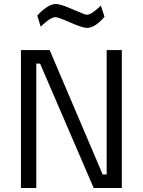

<svg xmlns="http://www.w3.org/2000/svg" viewBox="-20 -943 716 963"><path d="M85 0ZM591 -692V0H450L181 -624H162V0H85V-692H229L495 -68H515V-692ZM333 -830Q271 -857 258 -857Q236 -857 197 -821L184 -809L167 -865Q188 -889 213.5 -906Q239 -923 261 -923Q283 -923 345 -896Q406 -869 416 -869Q436 -869 474 -904L486 -915L504 -859Q457 -803 416 -803Q394 -803 333 -830Z"/></svg>

Font: Cairo
Style: Regular
Weight: 400
Designer: Mohamed Gaber, the designers of Titillium
Foundry: Kief Type Foundry
Version: Version 2.009; ttfautohint (v1.5.33-1714) -l 8 -r 50 -G 200 